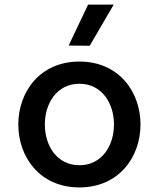

<svg xmlns="http://www.w3.org/2000/svg" viewBox="-20 -809 694 839"><path d="M477 -789H365L280 -610L372 -609ZM327 10C500 10 594 -123 594 -265C594 -407 500 -540 327 -540C154 -540 60 -407 60 -265C60 -123 154 10 327 10ZM327 -87C229 -87 176 -172 176 -265C176 -358 229 -443 327 -443C425 -443 478 -358 478 -265C478 -172 425 -87 327 -87Z"/></svg>

Font: Be Vietnam Pro Medium
Style: Regular
Weight: 500
Designer: Lam Bao, Tony Le, Vietanh Nguyen
Foundry: Yellow Type Foundry
Version: Version 1.002